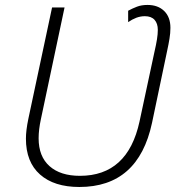

<svg xmlns="http://www.w3.org/2000/svg" viewBox="-20 -744 726 774"><path d="M299.8 9.8Q198.2 9.8 141.4 -40.5Q84.5 -90.8 84.5 -185.1Q84.5 -217.8 94.2 -264.6L189.9 -713.9H240.2L145 -264.2Q135.7 -221.7 135.7 -186.5Q135.7 -113.3 179.7 -74.2Q223.6 -35.2 302.2 -35.2Q495.1 -35.2 542.5 -254.4L603 -536.6Q609.4 -564 612.8 -585.4Q616.2 -606.9 616.2 -623.5Q616.2 -649.4 603 -664.1Q589.8 -678.7 564 -678.7Q546.4 -678.7 529.5 -672.4Q512.7 -666 496.6 -654.8V-700.7Q513.7 -710 532 -717Q550.3 -724.1 574.7 -724.1Q616.7 -724.1 641.8 -699.7Q667 -675.3 667 -631.8Q667 -610.8 663.3 -588.4Q659.7 -565.9 653.8 -539.1L592.8 -248.5Q537.6 9.8 299.8 9.8Z"/></svg>

Font: Open Sans Light
Style: Italic
Weight: 300
Italic angle: -12°
Designer: Monotype Design Team
Foundry: Monotype Imaging Inc.
Version: Version 3.003; ttfautohint (v1.8.4)